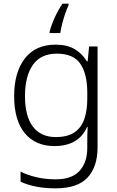

<svg xmlns="http://www.w3.org/2000/svg" viewBox="-20 -785 639 1045"><path d="M283 -542Q345 -542 386.5 -517.5Q428 -493 453 -451H457L465 -532H511V17Q511 122 457 181Q403 240 282 240Q222 240 175.5 230.5Q129 221 92 204V149Q129 168 178 179.5Q227 191 284 191Q371 191 413 145Q455 99 455 20V-11Q455 -32 455.5 -53.5Q456 -75 457 -94H454Q408 10 276 10Q173 10 115 -60Q57 -130 57 -262Q57 -391 115 -466.5Q173 -542 283 -542ZM289 -493Q202 -493 159 -432Q116 -371 116 -261Q116 -153 159 -96Q202 -39 283 -39Q349 -39 386.5 -65.5Q424 -92 439.5 -139Q455 -186 455 -246V-281Q455 -382 417.5 -437.5Q380 -493 289 -493ZM353 -756Q345 -740 335.5 -712.5Q326 -685 318.5 -655.5Q311 -626 308 -605H250V-612Q258 -645 277 -687.5Q296 -730 320 -765H353Z"/></svg>

Font: Noto Sans Myanmar Light
Style: Regular
Weight: 300
Designer: Monotype Design Team
Foundry: Monotype Imaging Inc.
Version: Version 2.107; ttfautohint (v1.8.4.7-5d5b)